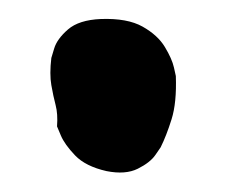

<svg xmlns="http://www.w3.org/2000/svg" viewBox="-20 -666 239 202"><path d="M92 -486Q70 -491 59 -502.5Q48 -514 44 -523.5Q40 -533 40 -533Q41 -546 38.5 -555.5Q36 -565 34 -576.5Q32 -588 34 -605Q34 -605 37 -615Q40 -625 51.5 -635Q63 -645 86 -646Q114 -647 130 -638Q146 -629 153.5 -616.5Q161 -604 163 -595Q165 -586 165 -586Q166 -558 160.5 -540.5Q155 -523 149 -511Q149 -511 143.5 -503Q138 -495 125 -488.5Q112 -482 92 -486Z"/></svg>

Font: Sour Gummy Black ExtraBold
Style: Regular
Weight: 800
Version: Version 1.000